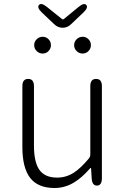

<svg xmlns="http://www.w3.org/2000/svg" viewBox="-20 -928 630 961"><path d="M253 13Q170 13 131 -37.5Q92 -88 92 -192V-497Q92 -533 121 -533Q150 -533 150 -497V-199Q150 -116 177.5 -77.5Q205 -39 266 -39Q311 -39 350 -64Q385 -87 424 -134Q432 -143 432 -155V-497Q432 -533 461 -533Q490 -533 490 -497V-36Q490 0 466 1Q441 1 439 -34L436 -83Q436 -88 434.5 -88Q433 -88 426 -80Q390 -39 351 -15Q305 13 253 13ZM193.5 -660Q176 -660 163.5 -672.5Q151 -685 151 -702Q151 -719 163.5 -731.5Q176 -744 193.5 -744Q211 -744 223 -731.5Q235 -719 235 -702Q235 -685 223 -672.5Q211 -660 193.5 -660ZM393.5 -660Q376 -660 363.5 -672.5Q351 -685 351 -702Q351 -719 363.5 -731.5Q376 -744 393.5 -744Q411 -744 423 -731.5Q435 -719 435 -702Q435 -685 423 -672.5Q411 -660 393.5 -660ZM294 -789Q269 -789 250 -808L189 -866Q164 -890 175 -903Q186 -916 214 -894L290 -833Q295 -829 300 -833L373 -893Q401 -916 412 -903Q423 -890 398 -866L337 -808Q318 -789 294 -789Z"/></svg>

Font: Resource Han Rounded CN Light
Style: Regular
Weight: 300
Designer: Cyano Hao (round all glyphs); Ryoko NISHIZUKA 西塚涼子 (kana, bopomofo & ideographs); Paul D. Hunt (Latin, Greek & Cyrillic)
Foundry: Cyano Hao
Version: 0.990